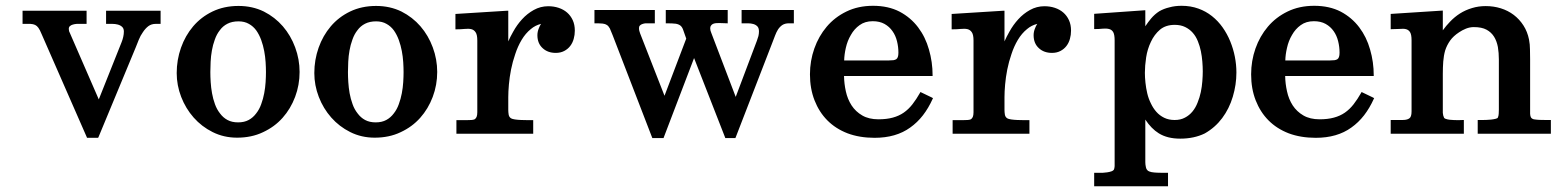

<svg xmlns="http://www.w3.org/2000/svg" viewBox="-20 -466 5424 669"><path d="M321.8 14.2H321.3H320.3H284.7H284.2H283.2L282.7 13.2V12.7L125 -347.2Q119.1 -361.8 113.8 -369.1Q108.9 -376 102.3 -379.2Q95.7 -382.3 85.9 -382.8Q76.2 -382.8 61 -382.8H59.6H58.6V-383.8V-385.3V-426.3V-427.7V-428.7H59.6H61H279.3H280.8H281.7V-427.7V-426.3V-385.3V-383.8V-382.8H280.8H279.3H259.8Q254.4 -382.8 247.6 -382.8Q240.2 -382.3 233.9 -380.4Q228 -378.9 223.6 -375Q219.7 -371.6 219.7 -365.2Q219.7 -361.3 220.7 -357.4Q222.2 -353.5 224.1 -349.6L324.2 -119.6L403.8 -319.3Q407.2 -327.6 409.4 -337.4Q411.6 -347.2 411.6 -356Q411.6 -366.7 405.8 -372.1Q399.9 -377.9 390.6 -380.4Q381.8 -382.8 371.6 -382.8H352.1H351.1H349.6V-383.8V-385.3V-426.3V-427.7V-428.7H351.1H352.1H537.1H538.1H539.6V-427.7V-426.3V-385.3V-383.8V-382.8H538.1H537.1H522.5Q507.8 -382.8 497.1 -375Q486.3 -366.7 478 -354Q469.2 -341.8 463.4 -327.1Q457.5 -313 453.1 -301.3L322.8 12.7L322.3 13.2Z M896.5 -5.4Q876 4.4 853.5 9Q831.1 13.7 806.2 13.7Q759.8 13.7 720.7 -5.9Q682.6 -24.9 654.8 -56.4Q627 -87.9 611.3 -128.4Q595.7 -168.9 595.7 -211.4Q595.7 -257.3 610.6 -299.6Q625.5 -341.8 653.1 -374.3Q680.7 -406.7 720.2 -425.8Q760.7 -445.3 811 -445.3Q859.4 -445.3 899.4 -425.8Q938 -406.2 965.6 -374.3Q993.2 -342.3 1008.5 -300.8Q1023.9 -259.3 1023.9 -215.3Q1023.9 -169.9 1008.3 -128.4Q992.7 -86.9 964.6 -55.4Q936.5 -23.9 896.5 -5.4ZM873 -359.9Q862.3 -374.5 847.2 -382.8Q832 -391.6 811 -391.6Q788.6 -391.6 772.5 -383.3Q756.3 -375 746.1 -360.8Q734.9 -346.7 728.5 -328.1Q721.7 -309.6 718.3 -290Q714.8 -270.5 713.9 -250.7Q712.9 -231 712.9 -214.8Q712.9 -199.2 714.1 -179.9Q715.3 -160.6 718.8 -141.1Q722.2 -121.6 729 -103Q735.4 -85 746.6 -70.8Q757.3 -56.2 772.7 -47.9Q788.1 -39.6 809.6 -39.6Q831.1 -39.6 846.4 -47.9Q861.8 -56.2 872.6 -70.8Q883.8 -85 890.1 -103Q897 -121.6 900.6 -141.1Q904.3 -160.6 905.5 -179.9Q906.7 -199.2 906.7 -214.8Q906.7 -230 905.5 -249.3Q904.3 -268.6 900.6 -288.1Q897 -307.6 890.1 -326.7Q883.3 -345.2 873 -359.9Z M1376 -5.4Q1355.5 4.4 1333 9Q1310.5 13.7 1285.6 13.7Q1239.3 13.7 1200.2 -5.9Q1162.1 -24.9 1134.3 -56.4Q1106.4 -87.9 1090.8 -128.4Q1075.2 -168.9 1075.2 -211.4Q1075.2 -257.3 1090.1 -299.6Q1105 -341.8 1132.6 -374.3Q1160.2 -406.7 1199.7 -425.8Q1240.2 -445.3 1290.5 -445.3Q1338.9 -445.3 1378.9 -425.8Q1417.5 -406.2 1445.1 -374.3Q1472.7 -342.3 1488 -300.8Q1503.4 -259.3 1503.4 -215.3Q1503.4 -169.9 1487.8 -128.4Q1472.2 -86.9 1444.1 -55.4Q1416 -23.9 1376 -5.4ZM1352.5 -359.9Q1341.8 -374.5 1326.7 -382.8Q1311.5 -391.6 1290.5 -391.6Q1268.1 -391.6 1252 -383.3Q1235.8 -375 1225.6 -360.8Q1214.4 -346.7 1208 -328.1Q1201.2 -309.6 1197.8 -290Q1194.3 -270.5 1193.4 -250.7Q1192.4 -231 1192.4 -214.8Q1192.4 -199.2 1193.6 -179.9Q1194.8 -160.6 1198.2 -141.1Q1201.7 -121.6 1208.5 -103Q1214.8 -85 1226.1 -70.8Q1236.8 -56.2 1252.2 -47.9Q1267.6 -39.6 1289.1 -39.6Q1310.5 -39.6 1325.9 -47.9Q1341.3 -56.2 1352.1 -70.8Q1363.3 -85 1369.6 -103Q1376.5 -121.6 1380.1 -141.1Q1383.8 -160.6 1385 -179.9Q1386.2 -199.2 1386.2 -214.8Q1386.2 -230 1385 -249.3Q1383.8 -268.6 1380.1 -288.1Q1376.5 -307.6 1369.6 -326.7Q1362.8 -345.2 1352.5 -359.9Z M1751 -83Q1751 -75.2 1752.4 -66.4Q1753.9 -58.1 1760.7 -53.7Q1764.6 -51.3 1774.4 -49.8Q1784.7 -48.3 1796.1 -47.9Q1807.6 -47.4 1818.4 -47.4H1835H1836.4H1837.9V-45.9V-44.9V-2.4V-1V0H1836.4H1835H1572.8H1571.8H1570.3V-1V-2.4V-44.9V-45.9V-47.4H1571.8H1572.8H1606.4Q1615.7 -47.4 1622.6 -47.9Q1628.9 -48.3 1633.8 -50.3Q1638.2 -53.2 1640.6 -58.6Q1643.1 -64.5 1643.1 -74.7V-324.7Q1643.1 -345.2 1637.2 -353.5Q1631.8 -361.8 1622.6 -364.3Q1612.8 -366.7 1599.1 -365.2Q1585 -363.8 1569.3 -363.8H1567.9H1566.9V-364.7V-366.2V-415V-416.5V-417.5H1567.9H1569.3L1748 -428.7H1749.5H1751V-427.7V-426.3V-321.8Q1758.3 -338.4 1768.1 -355.5Q1781.2 -379.4 1799.1 -398.9Q1816.9 -418.5 1839.8 -431.2Q1863.3 -444.3 1890.1 -444.3Q1909.7 -444.3 1926.5 -438.7Q1943.4 -433.1 1955.8 -422.4Q1968.3 -411.6 1975.6 -395.8Q1982.9 -379.9 1982.9 -359.4Q1982.9 -344.2 1979 -330.6Q1975.1 -316.4 1966.8 -305.7Q1958.5 -294.9 1945.8 -288.3Q1933.1 -281.7 1916.5 -281.7Q1888.7 -281.7 1871.1 -297.9Q1852.5 -314.5 1852.5 -343.3Q1852.5 -355.5 1857.4 -367.2Q1860.4 -375.5 1865.2 -382.8Q1845.2 -377.9 1829.6 -364.7Q1811 -349.6 1797.6 -327.1Q1784.2 -304.7 1775.4 -277.8Q1766.1 -251 1760.7 -223.9Q1755.4 -196.8 1753.2 -171.6Q1751 -146.5 1751 -127.4Z M2542.5 15.1H2541.5H2540.5H2508.8H2508.3H2507.3L2506.8 14.2V13.7L2398.4 -263.7L2292.5 13.7V14.2L2292 15.1H2291H2290.5H2254.9H2253.9H2252.9V14.2L2252.4 13.7L2114.7 -343.3Q2108.9 -358.4 2105 -366.7Q2100.6 -375 2094.7 -378.9Q2088.9 -382.8 2080.1 -383.8Q2070.3 -384.8 2053.7 -384.8H2052.2H2051.3V-385.7V-387.2V-428.7V-429.7V-431.2H2052.2H2053.7H2259.3H2260.3H2261.7V-429.7V-428.7V-387.2V-385.7V-384.8H2260.3H2259.3H2241.2Q2236.3 -384.8 2229.5 -384.8Q2223.6 -384.3 2218.3 -382.3Q2213.4 -380.9 2209.5 -377Q2206.5 -374 2206.5 -368.2Q2206.5 -363.3 2207.5 -358.9Q2209 -354.5 2210.4 -349.6L2295.4 -132.3L2371.1 -331.5Q2364.3 -350.1 2360.8 -360.8Q2357.4 -371.1 2351.6 -376.2Q2345.7 -381.3 2335 -383.3Q2323.7 -384.8 2302.2 -384.8H2300.8H2299.8V-385.7V-387.2V-428.7V-429.7V-431.2H2300.8H2302.2H2513.2H2514.2H2515.6V-429.7V-428.7V-387.2V-385.7V-384.8H2514.2H2513.2Q2505.9 -384.8 2499 -385.3Q2492.7 -385.7 2485.8 -385.7Q2480.5 -385.7 2474.6 -385.3Q2469.2 -384.8 2464.4 -382.8Q2460.4 -380.9 2457.5 -377Q2454.6 -373.5 2454.6 -367.2Q2454.6 -359.9 2458.5 -351.1L2543.5 -128.4L2617.2 -323.7Q2620.1 -331.5 2622.6 -340.3Q2624.5 -348.6 2624.5 -356.4Q2624.5 -368.2 2619.1 -374Q2613.3 -379.9 2605 -382.3Q2596.2 -384.8 2585.9 -384.8H2566.4H2564.9H2564V-385.7V-387.2V-428.7V-429.7V-431.2H2564.9H2566.4H2743.7H2744.6H2746.1V-429.7V-428.7V-387.2V-385.7V-384.8H2744.6H2743.7H2729Q2715.3 -384.8 2706.1 -378.9Q2697.3 -373 2690.9 -363.3Q2685.1 -354 2680.7 -342.3Q2676.3 -330.6 2671.9 -319.3L2543 13.7L2542.5 14.2Z M3151.4 -21.5Q3102.1 14.2 3027.3 14.2Q2975.1 14.2 2933.1 -1.5Q2891.6 -17.6 2862.8 -46.6Q2834 -75.7 2818.1 -116.5Q2802.2 -157.2 2802.2 -207Q2802.2 -253.9 2817.4 -296.9Q2832.5 -339.8 2860.6 -373Q2888.7 -406.2 2929.2 -425.8Q2970.2 -445.8 3022 -445.8Q3075.2 -445.8 3114.7 -425.3Q3153.3 -404.8 3179 -370.8Q3204.6 -336.9 3216.8 -293.5Q3229.5 -250 3229.5 -203.6V-202.1V-201.2H3228H3227.1H2920.9Q2921.4 -173.8 2927.2 -147.9Q2933.1 -120.6 2947.3 -98.6Q2961.4 -77.1 2984.4 -63.7Q3007.3 -50.3 3041 -50.3Q3069.3 -50.3 3090.8 -56.2Q3112.3 -62 3128.9 -73.5Q3145.5 -85 3159.2 -102.5Q3172.9 -120.1 3186 -143.1L3186.5 -144L3187 -145.5L3188 -145L3189 -144.5L3228.5 -125.5L3229.5 -124.5L3231 -124L3230.5 -123L3230 -122.1Q3215.3 -89.4 3195.8 -64.2Q3176.3 -39.1 3151.4 -21.5ZM3089.8 -357.4Q3079.1 -373 3062 -382.6Q3044.9 -392.1 3021 -392.1Q2993.7 -392.1 2975.1 -378.4Q2956.5 -365.2 2944.8 -344.2Q2932.6 -323.7 2927.2 -299.3Q2921.9 -276.4 2921.4 -255.4H3077.1Q3086.4 -255.4 3093.3 -256.3Q3099.1 -257.3 3103 -259.8Q3106.9 -262.7 3108.4 -267.6Q3110.4 -272.9 3110.4 -282.2Q3110.4 -302.7 3105.5 -322.3Q3100.6 -342.3 3089.8 -357.4Z M3480 -83Q3480 -75.2 3481.4 -66.4Q3482.9 -58.1 3489.7 -53.7Q3493.7 -51.3 3503.4 -49.8Q3513.7 -48.3 3525.1 -47.9Q3536.6 -47.4 3547.4 -47.4H3564H3565.4H3566.9V-45.9V-44.9V-2.4V-1V0H3565.4H3564H3301.8H3300.8H3299.3V-1V-2.4V-44.9V-45.9V-47.4H3300.8H3301.8H3335.4Q3344.7 -47.4 3351.6 -47.9Q3357.9 -48.3 3362.8 -50.3Q3367.2 -53.2 3369.6 -58.6Q3372.1 -64.5 3372.1 -74.7V-324.7Q3372.1 -345.2 3366.2 -353.5Q3360.8 -361.8 3351.6 -364.3Q3341.8 -366.7 3328.1 -365.2Q3314 -363.8 3298.3 -363.8H3296.9H3295.9V-364.7V-366.2V-415V-416.5V-417.5H3296.9H3298.3L3477.1 -428.7H3478.5H3480V-427.7V-426.3V-321.8Q3487.3 -338.4 3497.1 -355.5Q3510.3 -379.4 3528.1 -398.9Q3545.9 -418.5 3568.8 -431.2Q3592.3 -444.3 3619.1 -444.3Q3638.7 -444.3 3655.5 -438.7Q3672.4 -433.1 3684.8 -422.4Q3697.3 -411.6 3704.6 -395.8Q3711.9 -379.9 3711.9 -359.4Q3711.9 -344.2 3708 -330.6Q3704.1 -316.4 3695.8 -305.7Q3687.5 -294.9 3674.8 -288.3Q3662.1 -281.7 3645.5 -281.7Q3617.7 -281.7 3600.1 -297.9Q3581.5 -314.5 3581.5 -343.3Q3581.5 -355.5 3586.4 -367.2Q3589.4 -375.5 3594.2 -382.8Q3574.2 -377.9 3558.6 -364.7Q3540 -349.6 3526.6 -327.1Q3513.2 -304.7 3504.4 -277.8Q3495.1 -251 3489.7 -223.9Q3484.4 -196.8 3482.2 -171.6Q3480 -146.5 3480 -127.4Z M4177.7 -1Q4140.6 17.1 4092.3 17.1Q4047.4 17.1 4017.6 -1.5Q3991.7 -17.6 3970.7 -49.3V99.1Q3970.7 107.4 3972.7 116.2Q3974.1 124.5 3980.5 129.4Q3983.9 131.8 3992.7 133.8Q4001.5 135.3 4011.7 135.7Q4022 136.2 4032.2 136.2H4047.4H4048.8H4049.8V137.7V138.7V180.7V181.6V183.1H4048.8H4047.4H3794.9H3793.5H3792.5V181.6V180.7V138.7V137.7V136.2H3793.5H3794.9H3808.1Q3813 136.2 3821.3 136.2Q3829.6 135.7 3837.9 134.5Q3846.2 133.3 3853 130.9Q3858.9 128.9 3861.3 125Q3863.3 120.6 3863.8 112.8Q3863.8 104.5 3863.8 99.1V-325.2Q3863.8 -345.2 3858.9 -354Q3854 -362.3 3845.2 -364.7Q3836.4 -367.2 3823.2 -366.2Q3810.1 -364.7 3794.9 -364.7H3793.5H3792.5V-366.2V-367.2V-415.5V-417V-418H3793.5H3794.9L3968.3 -430.2H3969.7H3970.7V-429.2V-427.7V-374.5Q3980.5 -389.2 3990.7 -401.4Q4003.4 -416.5 4019.5 -426.8Q4035.6 -436 4054.7 -440.4Q4073.7 -445.8 4097.2 -445.8Q4128.9 -445.8 4155.8 -436Q4181.6 -426.8 4202.9 -409.9Q4224.1 -393.1 4240 -370.6Q4255.9 -348.1 4266.6 -322Q4277.3 -295.9 4282.7 -268.3Q4288.1 -240.7 4288.1 -213.4Q4288.1 -170.9 4275.6 -129.2Q4263.2 -87.4 4238.5 -54.4Q4213.9 -21.5 4177.7 -1ZM4073.2 -379.4Q4042 -379.4 4022 -362.8Q4002 -345.7 3990.2 -320.3Q3978 -294.9 3973.6 -266.1Q3969.2 -236.8 3969.2 -212.4Q3969.2 -196.3 3971.2 -177.7Q3973.1 -159.2 3977.5 -140.6Q3981.9 -122.1 3990.2 -105.5Q3998 -88.9 4009.3 -76.2Q4020.5 -63.5 4036.4 -55.7Q4052.2 -47.9 4073 -47.9Q4093.8 -47.9 4108.9 -56.2Q4124 -64 4135 -77.4Q4146 -90.8 4152.8 -108.4Q4160.2 -126.5 4164.1 -145.3Q4168 -164.1 4169.4 -183.1Q4170.9 -202.1 4170.9 -217.3Q4170.9 -232.9 4169.4 -251.2Q4168 -269.5 4164.3 -287.6Q4160.6 -305.7 4153.8 -322.3Q4147 -339.4 4136 -351.8Q4125 -364.3 4109.6 -371.8Q4094.2 -379.4 4073.2 -379.4Z M4688.5 -21.5Q4639.2 14.2 4564.5 14.2Q4512.2 14.2 4470.2 -1.5Q4428.7 -17.6 4399.9 -46.6Q4371.1 -75.7 4355.2 -116.5Q4339.4 -157.2 4339.4 -207Q4339.4 -253.9 4354.5 -296.9Q4369.6 -339.8 4397.7 -373Q4425.8 -406.2 4466.3 -425.8Q4507.3 -445.8 4559.1 -445.8Q4612.3 -445.8 4651.9 -425.3Q4690.4 -404.8 4716.1 -370.8Q4741.7 -336.9 4753.9 -293.5Q4766.6 -250 4766.6 -203.6V-202.1V-201.2H4765.1H4764.2H4458Q4458.5 -173.8 4464.4 -147.9Q4470.2 -120.6 4484.4 -98.6Q4498.5 -77.1 4521.5 -63.7Q4544.4 -50.3 4578.1 -50.3Q4606.4 -50.3 4627.9 -56.2Q4649.4 -62 4666 -73.5Q4682.6 -85 4696.3 -102.5Q4710 -120.1 4723.1 -143.1L4723.6 -144L4724.1 -145.5L4725.1 -145L4726.1 -144.5L4765.6 -125.5L4766.6 -124.5L4768.1 -124L4767.6 -123L4767.1 -122.1Q4752.4 -89.4 4732.9 -64.2Q4713.4 -39.1 4688.5 -21.5ZM4627 -357.4Q4616.2 -373 4599.1 -382.6Q4582 -392.1 4558.1 -392.1Q4530.8 -392.1 4512.2 -378.4Q4493.7 -365.2 4481.9 -344.2Q4469.7 -323.7 4464.4 -299.3Q4459 -276.4 4458.5 -255.4H4614.3Q4623.5 -255.4 4630.4 -256.3Q4636.2 -257.3 4640.1 -259.8Q4644 -262.7 4645.5 -267.6Q4647.5 -272.9 4647.5 -282.2Q4647.5 -302.7 4642.6 -322.3Q4637.7 -342.3 4627 -357.4Z M5314.5 -57.1Q5316.4 -52.7 5324.2 -50.3Q5333 -48.8 5343.8 -48.3Q5355 -47.9 5365.7 -47.9H5383.8V0H5128.9V-47.9H5145.5Q5149.4 -47.9 5158 -48.1Q5166.5 -48.3 5175.5 -49.3Q5184.6 -50.3 5191.9 -52.2Q5198.2 -53.7 5199.2 -56.6Q5201.7 -62 5202.1 -69.8Q5202.6 -77.6 5202.6 -84V-258.8Q5202.6 -281.7 5199.2 -302.2Q5195.3 -322.8 5186 -337.9Q5176.3 -353.5 5159.7 -362.5Q5143.1 -371.6 5115.2 -371.6Q5101.6 -371.6 5087.9 -366.2Q5074.7 -360.8 5064 -353.5Q5043.9 -340.3 5032.7 -324.5Q5021.5 -308.6 5015.6 -290.5Q5010.3 -272 5008.8 -251.5Q5007.3 -231 5007.3 -209V-81.5Q5007.3 -77.6 5007.3 -72.8Q5007.8 -67.9 5008.8 -63.5Q5009.8 -59.6 5011.7 -55.7Q5013.7 -52.7 5017.6 -51.8Q5022.9 -49.8 5030.8 -48.8Q5038.6 -47.9 5047.1 -47.6Q5055.7 -47.4 5063.5 -47.4Q5071.8 -47.9 5078.1 -47.9H5080.6V0H4825.7V-47.9H4863.3Q4881.8 -47.4 4890.1 -53.2Q4898.4 -58.1 4898.4 -77.6V-325.7Q4898.4 -345.7 4893.1 -354Q4888.2 -361.8 4879.4 -364.3Q4870.1 -366.7 4856.9 -365.2Q4843.3 -364.3 4828.1 -364.3H4825.7V-417.5L5007.3 -429.2V-360.4Q5019 -376.5 5032.2 -390.1Q5047.9 -406.7 5066.9 -418.9Q5086.4 -431.2 5109.4 -438Q5131.8 -444.8 5156.7 -444.8Q5184.6 -444.8 5209.5 -437Q5234.4 -429.2 5254.4 -414.1Q5274.4 -398.9 5288.3 -377.2Q5302.2 -355.5 5307.6 -328.6Q5311 -311 5311 -293.9Q5311.5 -276.4 5311.5 -259.8V-82.5Q5311.5 -77.1 5311.5 -69.3Q5312 -62 5314 -57.6Z"/></svg>

Font: RIT Rachana
Style: Bold
Weight: 700
Designer: Hussain KH
Version: 1.5.2